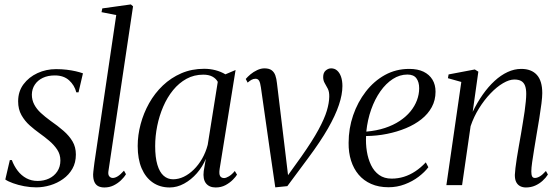

<svg xmlns="http://www.w3.org/2000/svg" viewBox="-20 -837 2525 868"><path d="M335 -419.5H325Q317 -451.5 292.5 -473.8Q268 -496 228 -496Q196.5 -496 173.5 -485Q150.5 -474 137.5 -454.5Q124.5 -435 124 -409.5Q124 -385 134.8 -364.5Q145.5 -344 164.5 -326.5Q183.5 -309 207.5 -291.5Q241.5 -268 267.2 -245.5Q293 -223 308 -197.5Q323 -172 323 -138.5Q323 -101.5 307.2 -74Q291.5 -46.5 265.2 -27.8Q239 -9 207.2 0.5Q175.5 10 144 10Q117 10 89.2 4.8Q61.5 -0.5 38.8 -8.8Q16 -17 4 -25.5L24.5 -113.5H33.5Q43.5 -86.5 60 -65Q76.5 -43.5 99.2 -31.2Q122 -19 150 -19Q178.5 -19 201.8 -30Q225 -41 239 -62Q253 -83 253 -111.5Q253 -139 238.5 -160.8Q224 -182.5 202 -201Q180 -219.5 157.5 -235.5Q136.5 -250.5 114.2 -270.2Q92 -290 77 -316.5Q62 -343 62 -379Q62 -423.5 86.2 -456Q110.5 -488.5 149.5 -506.5Q188.5 -524.5 233.5 -524.5Q259 -524.5 281.5 -521.8Q304 -519 322.5 -514.8Q341 -510.5 355 -505.5Z M470 -62Q468 -47 474.2 -39.8Q480.5 -32.5 490 -32.5Q500 -32.5 512.2 -40Q524.5 -47.5 540.5 -65.5L549.5 -49.5Q540.5 -34.5 526 -21Q511.5 -7.5 493 1.5Q474.5 10.5 452 10.5Q436 10.5 424.5 4.8Q413 -1 407 -14Q401 -27 401 -48.5Q401 -53 402 -61.2Q403 -69.5 404.2 -80.2Q405.5 -91 407 -102.5L505.5 -769L439 -782L442.5 -799L571.5 -817L581.5 -808.5Z M973 -73.5Q969.5 -50 975.2 -41Q981 -32 993 -32Q1002 -32 1015.2 -40Q1028.5 -48 1041.5 -64L1051.5 -47.5Q1046.5 -38.5 1033 -24.8Q1019.5 -11 999.8 -0.2Q980 10.5 955 10.5Q926 10.5 911.2 -8.2Q896.5 -27 901 -63.5L910.5 -119Q896 -83.5 870.2 -54Q844.5 -24.5 812.5 -7Q780.5 10.5 747 10.5Q703 10.5 670.5 -12Q638 -34.5 620.2 -76.2Q602.5 -118 602.5 -177Q602.5 -226 615.8 -275.8Q629 -325.5 654.2 -370.5Q679.5 -415.5 716.2 -450.5Q753 -485.5 800 -505.8Q847 -526 903 -526Q930 -526 954.5 -519.5Q979 -513 999 -501L1045 -520.5ZM964.5 -467Q956.5 -482 940 -490.8Q923.5 -499.5 899 -499.5Q857.5 -499.5 823.2 -480.8Q789 -462 762.5 -429.5Q736 -397 718 -355.2Q700 -313.5 690.8 -267.8Q681.5 -222 681.5 -176.5Q681.5 -125.5 691.5 -92Q701.5 -58.5 719.8 -42.5Q738 -26.5 762.5 -26.5Q787 -26.5 811 -38Q835 -49.5 856.2 -70.5Q877.5 -91.5 893.8 -119.8Q910 -148 919 -182Z M1159.5 -442Q1156.5 -463.5 1151.2 -472.2Q1146 -481 1135 -481Q1125 -481 1116.2 -475.8Q1107.5 -470.5 1099.5 -463.5L1091 -480Q1099 -489.5 1112.2 -500.8Q1125.5 -512 1142.5 -520Q1159.5 -528 1175.5 -528Q1196.5 -528 1208 -519.5Q1219.5 -511 1224.8 -496Q1230 -481 1232 -461.5L1268.5 -159.5L1285 -21.5L1263 -18.5L1342 -128.5Q1393 -201 1420 -251Q1447 -301 1457.5 -336.2Q1468 -371.5 1468.5 -399.5Q1469 -422 1462 -435.8Q1455 -449.5 1448 -461.2Q1441 -473 1441 -488.5Q1441 -508.5 1452.5 -518.2Q1464 -528 1477 -528Q1493 -528 1504.2 -518Q1515.5 -508 1521.8 -490Q1528 -472 1528 -448Q1528 -410 1512.2 -362.8Q1496.5 -315.5 1462.8 -256.5Q1429 -197.5 1374 -123.5L1279 4.5L1224.5 10L1201.5 -147.5Z M1916.5 -81Q1900 -59 1872.5 -38Q1845 -17 1810 -3.8Q1775 9.5 1736.5 9.5Q1692 9.5 1658 -5.5Q1624 -20.5 1601.2 -47.5Q1578.5 -74.5 1567 -111Q1555.5 -147.5 1556 -191Q1556 -256 1576.5 -315.8Q1597 -375.5 1633.8 -423Q1670.5 -470.5 1720.2 -498Q1770 -525.5 1830 -525.5Q1868.5 -525.5 1894.8 -512.8Q1921 -500 1935 -477Q1949 -454 1949 -422.5Q1949 -384 1932 -352.8Q1915 -321.5 1885 -297.8Q1855 -274 1815.2 -257.5Q1775.5 -241 1729.8 -231.8Q1684 -222.5 1635 -222Q1633 -187 1638.5 -152.8Q1644 -118.5 1657.5 -90.5Q1671 -62.5 1694 -46Q1717 -29.5 1750.5 -29.5Q1779.5 -29.5 1806 -37.8Q1832.5 -46 1857.5 -62.5Q1882.5 -79 1905 -103ZM1822 -500Q1787 -500 1755.8 -479.8Q1724.5 -459.5 1699.5 -424Q1674.5 -388.5 1658 -342Q1641.5 -295.5 1636 -242Q1682.5 -246 1720.2 -258.5Q1758 -271 1787 -290.2Q1816 -309.5 1835.5 -333.2Q1855 -357 1865 -383.8Q1875 -410.5 1875 -438Q1875 -466 1862.5 -483Q1850 -500 1822 -500Z M2117 -331.5Q2137.5 -374 2162.5 -409.5Q2187.5 -445 2215.8 -471Q2244 -497 2274.5 -511.2Q2305 -525.5 2336.5 -525.5Q2382.5 -525.5 2407 -498.5Q2431.5 -471.5 2431.5 -416Q2431.5 -399 2427.8 -369Q2424 -339 2418.2 -302.8Q2412.5 -266.5 2406 -230Q2400.5 -196.5 2395 -163.5Q2389.5 -130.5 2385.8 -104Q2382 -77.5 2382 -62Q2382 -47 2385.5 -39.8Q2389 -32.5 2398.5 -32.5Q2408.5 -32.5 2420.8 -39.8Q2433 -47 2448 -64L2457 -48Q2448 -33.5 2433.2 -20Q2418.5 -6.5 2399.5 2Q2380.5 10.5 2357.5 10.5Q2343.5 10.5 2332 4.8Q2320.5 -1 2314 -13.2Q2307.5 -25.5 2307.5 -46Q2308 -57.5 2310.2 -77.2Q2312.5 -97 2316.5 -122.2Q2320.5 -147.5 2325.5 -175.8Q2330.5 -204 2335.5 -232.5Q2339.5 -258.5 2344 -284.2Q2348.5 -310 2351.8 -333.8Q2355 -357.5 2357 -377.8Q2359 -398 2359 -412.5Q2359 -435.5 2353.5 -449.8Q2348 -464 2336.2 -470.8Q2324.5 -477.5 2305 -477.5Q2282.5 -477.5 2254.2 -461Q2226 -444.5 2197.8 -415Q2169.5 -385.5 2145.8 -347.5Q2122 -309.5 2107.5 -266.5L2069 0H1998L2065.5 -466.5L2005 -483.5L2008 -500.5L2126.5 -523L2142.5 -513Z"/></svg>

Font: Merriweather 120pt Light
Style: Italic
Weight: 300
Italic angle: -7.8°
Version: Version 2.101